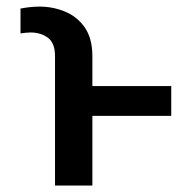

<svg xmlns="http://www.w3.org/2000/svg" viewBox="-20 -573 591 593"><path d="M265.3 0H149.9V-399.5Q149.9 -440.3 127.8 -456.5Q105.8 -472.7 74.2 -472.7Q67.5 -472.7 58.8 -471.8Q50.1 -470.9 43.3 -469.8V-546.5Q55.4 -549 70.8 -550.8Q86.3 -552.6 101.9 -552.6Q143.8 -552.6 181.1 -537.1Q218.4 -521.7 241.8 -488.1Q265.3 -454.5 265.3 -399.5V-307.2H508.9V-215.2H265.3Z"/></svg>

Font: Inter Zeller Medium
Style: Regular
Weight: 500
Designer: Rasmus Andersson; Joe Bland
Foundry: zeller
Version: Version 3.015;git-dec3a8cb1